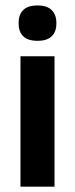

<svg xmlns="http://www.w3.org/2000/svg" viewBox="-20 -702 282 722"><path d="M57 0V-490.5H185V0ZM121 -548.5Q84.5 -548.5 67.2 -565.8Q50 -583 50 -613.5V-616Q50 -646.5 67.2 -664Q84.5 -681.5 121 -681.5Q157 -681.5 174.5 -664Q192 -646.5 192 -616V-613.5Q192 -582.5 174.5 -565.5Q157 -548.5 121 -548.5Z"/></svg>

Font: Anek Latin SemiBold
Style: Regular
Weight: 600
Designer: Yesha Goshar
Foundry: Ek Type
Version: Version 1.003